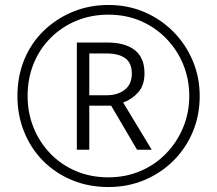

<svg xmlns="http://www.w3.org/2000/svg" viewBox="-20 -743 872 772"><path d="M416 9Q336 9 269 -19Q202 -47 153 -96.5Q104 -146 77 -213Q50 -280 50 -357Q50 -436 77.5 -503Q105 -570 155.5 -619Q206 -668 272.5 -695.5Q339 -723 416 -723Q494 -723 560.5 -694.5Q627 -666 677 -615.5Q727 -565 755 -498.5Q783 -432 783 -357Q783 -279 755 -212.5Q727 -146 677 -96.5Q627 -47 560.5 -19Q494 9 416 9ZM416 -30Q485 -30 544 -55Q603 -80 647 -125Q691 -170 716 -229.5Q741 -289 741 -357Q741 -424 717 -483Q693 -542 649 -587.5Q605 -633 546 -658.5Q487 -684 416 -684Q346 -684 287 -659.5Q228 -635 183.5 -590.5Q139 -546 115 -486.5Q91 -427 91 -357Q91 -290 114.5 -231Q138 -172 181.5 -126.5Q225 -81 284.5 -55.5Q344 -30 416 -30ZM289 -141V-572H412Q483 -572 522 -541.5Q561 -511 561 -448Q561 -400 535.5 -371.5Q510 -343 475 -331L590 -141H531L427 -318H339V-141ZM409 -360Q453 -360 481.5 -382Q510 -404 510 -447Q510 -490 483.5 -509Q457 -528 409 -528H339V-360Z"/></svg>

Font: Noto Sans Thai Looped Light
Style: Regular
Weight: 300
Designer: Sasikarn Vongin, Ben Mitchell
Foundry: The Fontpad Ltd
Version: Version 1.001; ttfautohint (v1.8.4.7-5d5b)